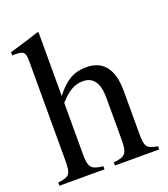

<svg xmlns="http://www.w3.org/2000/svg" viewBox="-127 -774 755 864"><g transform="rotate(-20 250.0 -341.5)"><path d="M487 0V-15C433 -25 427 -33 427 -102V-301C427 -406 386 -460 304 -460C245 -460 203 -436 157 -376V-680L152 -683C117 -671 94 -664 37 -647L10 -639V-623C13 -624 18 -624 22 -624C65 -624 73 -616 73 -573V-102C73 -32 67 -23 9 -15V0H225V-15C167 -21 157 -33 157 -102V-343C199 -389 229 -406 269 -406C318 -406 343 -370 343 -300V-102C343 -33 333 -21 275 -15V0Z"/></g></svg>

Font: STIXGeneral
Style: Regular
Weight: 400
Designer: MicroPress Inc., with final additions and corrections provided by Coen Hoffman, Elsevier (retired)
Version: Version 1.1.0